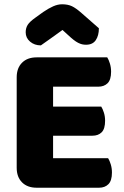

<svg xmlns="http://www.w3.org/2000/svg" viewBox="-20 -874 581 897"><path d="M58 -513Q58 -556 83 -581Q108 -606 151 -606H481Q488 -595 493.5 -577Q499 -559 499 -539Q499 -501 482.5 -485Q466 -469 439 -469H228V-376H453Q460 -365 465.5 -347.5Q471 -330 471 -310Q471 -272 455 -256Q439 -240 412 -240H228V-135H485Q492 -124 497.5 -106Q503 -88 503 -68Q503 -30 486.5 -13.5Q470 3 443 3H151Q108 3 83 -22Q58 -47 58 -90ZM272 -734Q241 -711 217 -694.5Q193 -678 171 -662Q141 -662 120.5 -679.5Q100 -697 100 -723Q100 -743 109.5 -758Q119 -773 146 -792L182 -818Q207 -835 228.5 -844.5Q250 -854 270 -854Q297 -854 316 -845Q335 -836 361 -813L442 -742Q442 -708 427.5 -686.5Q413 -665 382 -665Q372 -665 363.5 -667Q355 -669 345 -674Q335 -679 323 -688.5Q311 -698 295 -713Z"/></svg>

Font: Baloo Bhai
Style: Regular
Weight: 400
Designer: Supriya Tembe, Noopur Datye and Ek Type
Foundry: Ek Type
Version: Version 1.100;PS 1.000;hotconv 1.0.88;makeotf.lib2.5.647800;